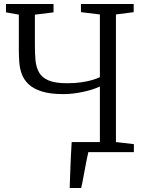

<svg xmlns="http://www.w3.org/2000/svg" viewBox="-20 -763 737 963"><path d="M329.5 180Q331 142 332.2 103.8Q333.5 65.5 335.2 26.5Q337 -12.5 339.5 -50.5H481V-329Q442.5 -311.5 392 -301.2Q341.5 -291 298 -291Q231.5 -291 189.2 -304.5Q147 -318 123.2 -340.8Q99.5 -363.5 89.2 -391.8Q79 -420 76.8 -450.2Q74.5 -480.5 74.5 -508V-689.5L10 -701V-743H248.5V-701L155 -689.5V-535Q155 -495.5 158 -461.2Q161 -427 175.2 -400.8Q189.5 -374.5 222.8 -360Q256 -345.5 316.5 -345.5Q355 -345.5 386.5 -350Q418 -354.5 442 -361.5Q466 -368.5 481 -376V-690.5L386 -702V-743H650.5V-702L561.5 -690.5V-50.5L651.5 -40V0H423Q418 20.5 413 47Q408 73.5 403 100Q398 126.5 394 148Q390 169.5 387 180Z"/></svg>

Font: Merriweather 28pt Light
Style: Regular
Weight: 300
Version: Version 2.100